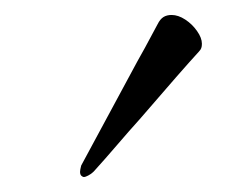

<svg xmlns="http://www.w3.org/2000/svg" viewBox="-20 -721 316 254"><path d="M207 -701.2Q200.7 -701.2 196.3 -698.5Q191.9 -695.8 188.5 -689Q168.5 -651.4 161.6 -639.6L87.4 -502Q85.9 -496.1 85.9 -493.7Q85.9 -490.2 87.6 -488.5Q89.4 -486.8 91.3 -486.8Q92.8 -486.8 96.7 -488.8Q100.6 -490.7 104 -494.1Q118.7 -510.3 134.8 -529.1Q150.9 -547.9 165 -563.5Q221.7 -629.4 243.2 -652.8Q245.6 -655.3 246.3 -657.5Q247.1 -659.7 247.1 -663.1Q247.1 -670.9 240.7 -679.9Q234.4 -689 225.1 -695.1Q215.8 -701.2 207 -701.2Z"/></svg>

Font: Radley
Style: Italic
Weight: 400
Italic angle: -12°
Designer: Vernon Adams
Foundry: Vernon Adams
Version: Version 1.003; ttfautohint (v1.6)